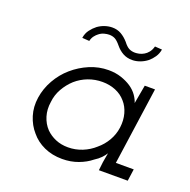

<svg xmlns="http://www.w3.org/2000/svg" viewBox="-104 -648 749 757"><g transform="rotate(20 270.0 -269.5)"><path d="M62 -187Q56 -147 67 -111.5Q78 -76 101 -50Q123 -23 157 -7.5Q191 8 233 8Q269 8 300 -3.5Q331 -15 353 -33Q369 -43 379.5 -54Q390 -65 396 -75Q394 -65 392.5 -55.5Q391 -46 389 -35L385 0H506L513 -50H438L484 -375H441Q438 -355 434 -336Q430 -317 427 -297Q423 -311 412 -327Q401 -343 382 -356Q364 -368 340 -376Q316 -384 287 -384Q246 -384 208 -368Q170 -352 139 -325Q109 -299 88.5 -263Q68 -227 62 -187ZM115 -188Q118 -218 133 -244.5Q148 -271 170 -291Q193 -311 221 -321.5Q249 -332 280 -332Q310 -332 335.5 -321.5Q361 -311 378 -291Q395 -272 402.5 -245Q410 -218 406 -187Q402 -157 387 -131Q372 -105 349 -86Q327 -66 298.5 -54.5Q270 -43 239 -43Q210 -43 186.5 -53Q163 -63 146 -80Q127 -100 118.5 -128Q110 -156 115 -188ZM290 -488Q303 -472 320 -462.5Q337 -453 359 -453Q375 -453 391.5 -459Q408 -465 422 -476Q434 -486 443.5 -500Q453 -514 456 -532Q447 -533 441 -533Q435 -533 426 -534Q422 -519 414 -509Q406 -499 397 -494Q387 -488 377 -486Q367 -484 360 -484Q346 -484 335 -489.5Q324 -495 311 -512Q297 -528 280.5 -537.5Q264 -547 243 -547Q228 -547 212.5 -542Q197 -537 183 -527Q170 -517 159 -502.5Q148 -488 145 -468Q152 -467 159.5 -467Q167 -467 175 -466Q178 -479 185 -488Q192 -497 199 -502Q209 -510 220.5 -513Q232 -516 241 -516Q255 -516 265.5 -510.5Q276 -505 290 -488Z"/></g></svg>

Font: Josefin Slab Medium
Style: Italic
Weight: 500
Italic angle: -12°
Version: Version 2.000